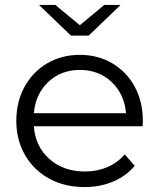

<svg xmlns="http://www.w3.org/2000/svg" viewBox="-20 -752 644 777"><path d="M557 -241H117Q123 -159 180 -108.5Q237 -58 324 -58Q373 -58 414 -75.5Q455 -93 485 -127L525 -81Q490 -39 437.5 -17Q385 5 322 5Q241 5 178.5 -29.5Q116 -64 81 -125Q46 -186 46 -263Q46 -340 79.5 -401Q113 -462 171.5 -496Q230 -530 303 -530Q376 -530 434 -496Q492 -462 525 -401.5Q558 -341 558 -263ZM117 -294H490Q483 -372 431.5 -420.5Q380 -469 303 -469Q227 -469 175.5 -420.5Q124 -372 117 -294ZM468 -732 339 -608H267L138 -732H204L303 -650L402 -732Z"/></svg>

Font: APTA Sans Regular
Style: Regular
Weight: 400
Version: Version 7.200